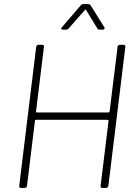

<svg xmlns="http://www.w3.org/2000/svg" viewBox="-20 -919 660 939"><path d="M401 -870 456 -780C458 -775 463 -774 468 -774H483C491 -774 494 -780 490 -786L423 -893C421 -897 416 -899 411 -899H389C384 -899 379 -898 375 -893L283 -786C277 -780 279 -774 287 -774H303C307 -774 313 -776 316 -780L395 -870C397 -873 400 -872 401 -870ZM555 -690 516 -373C516 -371 514 -369 512 -369H160C158 -369 156 -371 156 -373L195 -690C196 -696 193 -700 187 -700H168C163 -700 158 -696 157 -690L74 -10C73 -4 77 0 82 0H101C107 0 111 -4 112 -10L151 -329C151 -331 153 -333 155 -333H507C509 -333 511 -331 511 -329L472 -10C471 -4 474 0 480 0H499C504 0 509 -4 510 -10L593 -690C594 -696 590 -700 585 -700H566C560 -700 556 -696 555 -690Z"/></svg>

Font: Barlow ExtraLight
Style: Italic
Weight: 275
Italic angle: -7°
Designer: Jeremy Tribby
Foundry: Tribby Type
Version: Version 1.422;hotconv 1.0.109;makeotfexe 2.5.65596